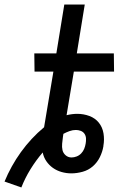

<svg xmlns="http://www.w3.org/2000/svg" viewBox="-58 -755 578 845"><path d="M36 70 -38 44Q-24 10 -6 -22.5Q12 -55 34 -85.5Q56 -116 81.5 -143.5Q107 -171 136 -195L177 -440H94L93 -520H190L225 -735H315L280 -520H443L444 -440H267L235 -248Q247 -251 259 -252.5Q271 -254 282 -254Q310 -254 335.5 -244.5Q361 -235 377 -215Q393 -195 397.5 -168Q402 -141 397 -113V-111Q393 -87 381.5 -63.5Q370 -40 350.5 -23Q331 -6 305.5 1Q280 8 256 8Q234 8 213 2Q192 -4 175 -16Q158 -28 146 -45.5Q134 -63 130 -84Q100 -49 76 -10Q52 29 36 70ZM257 -62Q268 -62 279.5 -66.5Q291 -71 299.5 -80Q308 -89 312.5 -100Q317 -111 319 -123Q321 -134 320.5 -145.5Q320 -157 314 -166Q308 -175 297.5 -179Q287 -183 276 -183Q262 -183 248 -178Q234 -173 221 -166L219 -153Q217 -138 215.5 -123Q214 -108 217 -94.5Q220 -81 231 -71.5Q242 -62 257 -62Z"/></svg>

Font: Iosevka Curly Slab Medium
Style: Italic
Weight: 500
Italic angle: -9°
Monospace: yes
Designer: Belleve Invis
Foundry: Belleve Invis
Version: Version 22.1.2; ttfautohint (v1.8.4)